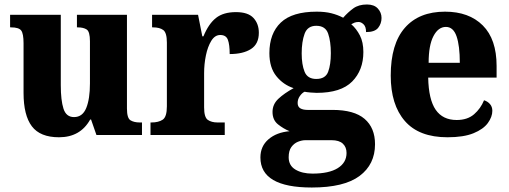

<svg xmlns="http://www.w3.org/2000/svg" viewBox="-20 -602 2270 856"><path d="M243 10Q159 10 122 -39Q85 -88 85 -188V-409Q85 -452 74.5 -466Q64 -480 29 -480H25V-536H251V-222Q251 -155 263 -117.5Q275 -80 310 -80Q348 -80 364.5 -120.5Q381 -161 381 -230V-418Q381 -461 366.5 -470.5Q352 -480 326 -480H323V-536H546V-118Q546 -75 562 -65.5Q578 -56 603 -56H613V0H410L386 -69H382Q338 10 243 10Z M651 0V-56H655Q687 -56 705.5 -68.5Q724 -81 724 -128V-412Q724 -456 708 -468Q692 -480 662 -480H658V-536H863L882 -440H887Q910 -496 943 -522Q976 -548 1032 -548Q1086 -548 1110 -522Q1134 -496 1134 -456Q1134 -406 1099 -383.5Q1064 -361 1004 -361Q1004 -403 996 -424.5Q988 -446 962 -446Q938 -446 922 -420Q906 -394 898 -355Q890 -316 890 -276V-123Q890 -79 906.5 -67.5Q923 -56 950 -56H982V0Z M1370 234Q1141 234 1141 100Q1141 50 1177 19Q1213 -12 1271 -17Q1244 -28 1219.5 -47.5Q1195 -67 1195 -103Q1195 -137 1221 -161.5Q1247 -186 1289 -209Q1243 -224 1212 -262.5Q1181 -301 1181 -365Q1181 -453 1232 -501.5Q1283 -550 1392 -550Q1429 -550 1457 -543Q1485 -536 1510 -523Q1531 -547 1555 -564.5Q1579 -582 1616 -582Q1648 -582 1664.5 -564Q1681 -546 1681 -522Q1681 -497 1666 -478Q1651 -459 1612 -459Q1612 -483 1601 -493.5Q1590 -504 1579 -504Q1568 -504 1560.5 -501Q1553 -498 1546 -494Q1569 -474 1584.5 -444Q1600 -414 1600 -370Q1600 -289 1550 -238.5Q1500 -188 1392 -188Q1382 -188 1364.5 -189.5Q1347 -191 1338 -193Q1327 -188 1317 -174Q1307 -160 1307 -143Q1307 -126 1319 -119Q1331 -112 1351 -112H1462Q1559 -112 1605.5 -72Q1652 -32 1652 41Q1652 131 1583 182.5Q1514 234 1370 234ZM1390 -250Q1431 -250 1443 -282Q1455 -314 1455 -365Q1455 -417 1443 -452Q1431 -487 1390 -487Q1351 -487 1338 -451.5Q1325 -416 1325 -364Q1325 -314 1338 -282Q1351 -250 1390 -250ZM1373 172Q1447 172 1486 147.5Q1525 123 1525 80Q1525 54 1508.5 38.5Q1492 23 1458 23H1342Q1326 23 1308.5 30Q1291 37 1279 53.5Q1267 70 1267 99Q1267 136 1297 154Q1327 172 1373 172Z M1975 10Q1848 10 1785 -62.5Q1722 -135 1722 -265Q1722 -406 1785 -478Q1848 -550 1964 -550Q2071 -550 2132.5 -488.5Q2194 -427 2194 -308V-256H1889Q1891 -158 1922.5 -112.5Q1954 -67 2016 -67Q2064 -67 2093.5 -92.5Q2123 -118 2138 -155Q2154 -150 2164.5 -138Q2175 -126 2175 -108Q2175 -81 2155 -53.5Q2135 -26 2091 -8Q2047 10 1975 10ZM2030 -322Q2030 -398 2015.5 -440Q2001 -482 1968 -482Q1934 -482 1912.5 -441Q1891 -400 1891 -322Z"/></svg>

Font: Noto Serif Ethiopic SemiCondensed ExtraBold
Style: Regular
Weight: 800
Width: 4
Designer: Monotype Design Team
Foundry: Monotype Imaging Inc.
Version: Version 2.102; ttfautohint (v1.8.4.7-5d5b)